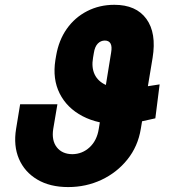

<svg xmlns="http://www.w3.org/2000/svg" viewBox="-20 -757 709 787"><path d="M634.3 -411.1 616.7 -272Q572.3 -261.7 546.4 -256.3Q520.5 -251 503.9 -249.3Q487.3 -247.6 470.7 -247.1Q381.8 -247.6 318.1 -281Q254.4 -314.5 224.6 -373.8Q194.8 -433.1 207 -510.7L210 -528.3Q220.7 -591.8 253.7 -638.7Q286.6 -685.5 337.2 -711.4Q387.7 -737.3 448.7 -737.3Q538.1 -737.3 580.1 -679.4Q622.1 -621.6 605.5 -520L557.1 -228.5Q545.4 -157.2 502.4 -103.5Q459.5 -49.8 396.2 -20Q333 9.8 259.3 9.8Q184.6 9.8 132.6 -21.2Q80.6 -52.2 57.6 -106Q34.7 -159.7 45.9 -228.5L62.5 -329.6H215.3L198.2 -228.5Q190.9 -181.6 212.6 -153.6Q234.4 -125.5 276.4 -125Q317.4 -125.5 347.4 -153.3Q377.4 -181.2 384.8 -228.5L435.5 -541.5Q439.9 -566.4 433.1 -578.6Q426.3 -590.8 409.7 -590.8Q393.1 -590.8 380.9 -578.4Q368.7 -565.9 364.7 -540L361.3 -520Q354.5 -480.5 367.9 -452.1Q381.3 -423.8 413.6 -408.9Q445.8 -394 495.6 -394Q507.3 -394 513.2 -394Q519 -394 529.3 -395.3Q539.6 -396.5 563.2 -400.1Q586.9 -403.8 634.3 -411.1Z"/></svg>

Font: Inter 24pt ExtraBold
Style: Italic
Weight: 800
Italic angle: -9.3988°
Designer: Rasmus Andersson
Foundry: rsms
Version: Version 4.001;git-66647c0bb